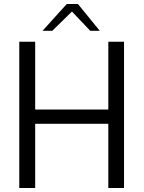

<svg xmlns="http://www.w3.org/2000/svg" viewBox="-20 -946 722 966"><path d="M77 0V-736H157V-395H525V-736H604V0H525V-323H157V0ZM194 -791 316 -926H372L482 -791H434L342 -888L243 -791Z"/></svg>

Font: Exo Thin
Style: Regular
Weight: 400
Version: Version 2.000